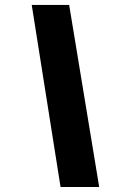

<svg xmlns="http://www.w3.org/2000/svg" viewBox="-20 -744 507 774"><path d="M224.1 9.8 107.9 -724.1H258.8L379.9 9.8Z"/></svg>

Font: Open Sans ExtraBold
Style: Italic
Weight: 800
Italic angle: -12°
Designer: Monotype Design Team
Foundry: Monotype Imaging Inc.
Version: Version 3.000; ttfautohint (v1.8.4)